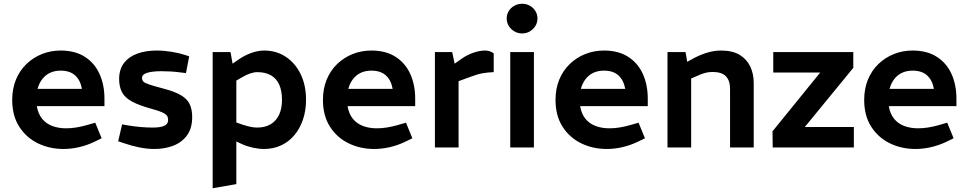

<svg xmlns="http://www.w3.org/2000/svg" viewBox="-20 -785 5146 1022"><path d="M318 8Q244 8 182 -22Q120 -52 82.5 -110.5Q45 -169 45 -253Q45 -313 65 -361.5Q85 -410 121 -444.5Q157 -479 203.5 -497.5Q250 -516 303 -516Q379 -516 431 -483Q483 -450 509.5 -392Q536 -334 536 -260V-220H176Q183 -179 204 -153Q225 -127 258 -114.5Q291 -102 332 -102Q358 -102 386 -106.5Q414 -111 442 -119L487 -132L521 -49L482 -30Q442 -11 400 -1.5Q358 8 318 8ZM180 -312H416Q408 -358 380 -383.5Q352 -409 303 -409Q271 -409 246.5 -397.5Q222 -386 205 -364Q188 -342 180 -312Z M803 8Q764 8 723.5 0Q683 -8 642 -22L609 -33L630 -123L658 -118Q693 -112 727 -109Q761 -106 793 -106Q834 -106 854.5 -115.5Q875 -125 875 -146Q875 -159 869.5 -168Q864 -177 845.5 -186Q827 -195 786 -206Q720 -224 682.5 -244.5Q645 -265 629.5 -294Q614 -323 614 -366Q615 -418 641 -451Q667 -484 712 -500Q757 -516 814 -516Q852 -516 892 -509.5Q932 -503 967 -492L987 -485L970 -396L953 -398Q917 -403 889.5 -404.5Q862 -406 840 -406Q791 -406 763.5 -397.5Q736 -389 736 -371Q736 -358 743.5 -350.5Q751 -343 775 -335Q799 -327 848 -314Q910 -298 943.5 -278Q977 -258 990 -230Q1003 -202 1003 -162Q1003 -102 975.5 -64.5Q948 -27 902.5 -9.5Q857 8 803 8Z M1112 217V-508H1207L1218 -446L1248 -467Q1283 -491 1318.5 -503.5Q1354 -516 1386 -516Q1451 -516 1501.5 -482.5Q1552 -449 1580.5 -390Q1609 -331 1609 -254Q1609 -196 1592.5 -148Q1576 -100 1546.5 -65Q1517 -30 1476 -11Q1435 8 1385 8Q1357 8 1325.5 1Q1294 -6 1268 -18L1238 -32V195ZM1349 -106Q1391 -106 1420.5 -123.5Q1450 -141 1465.5 -174Q1481 -207 1481 -253Q1481 -302 1466 -335Q1451 -368 1421.5 -384.5Q1392 -401 1350 -401Q1332 -401 1311.5 -394Q1291 -387 1267 -373L1238 -356V-133L1272 -121Q1294 -114 1313 -110Q1332 -106 1349 -106Z M1972 8Q1898 8 1836 -22Q1774 -52 1736.5 -110.5Q1699 -169 1699 -253Q1699 -313 1719 -361.5Q1739 -410 1775 -444.5Q1811 -479 1857.5 -497.5Q1904 -516 1957 -516Q2033 -516 2085 -483Q2137 -450 2163.5 -392Q2190 -334 2190 -260V-220H1830Q1837 -179 1858 -153Q1879 -127 1912 -114.5Q1945 -102 1986 -102Q2012 -102 2040 -106.5Q2068 -111 2096 -119L2141 -132L2175 -49L2136 -30Q2096 -11 2054 -1.5Q2012 8 1972 8ZM1834 -312H2070Q2062 -358 2034 -383.5Q2006 -409 1957 -409Q1925 -409 1900.5 -397.5Q1876 -386 1859 -364Q1842 -342 1834 -312Z M2295 0V-508H2387L2400 -446L2438 -473Q2467 -493 2500 -504.5Q2533 -516 2563 -516Q2574 -516 2585.5 -512.5Q2597 -509 2608 -501V-401Q2577 -400 2548.5 -395Q2520 -390 2484 -376L2421 -353V0Z M2696 0V-508H2822V0ZM2759 -607Q2737 -607 2718 -618Q2699 -629 2688 -647Q2677 -665 2677 -687Q2677 -708 2688 -726Q2699 -744 2718 -754.5Q2737 -765 2759 -765Q2782 -765 2800.5 -754.5Q2819 -744 2830 -726Q2841 -708 2841 -687Q2841 -665 2830 -647Q2819 -629 2800.5 -618Q2782 -607 2759 -607Z M3210 8Q3136 8 3074 -22Q3012 -52 2974.5 -110.5Q2937 -169 2937 -253Q2937 -313 2957 -361.5Q2977 -410 3013 -444.5Q3049 -479 3095.5 -497.5Q3142 -516 3195 -516Q3271 -516 3323 -483Q3375 -450 3401.5 -392Q3428 -334 3428 -260V-220H3068Q3075 -179 3096 -153Q3117 -127 3150 -114.5Q3183 -102 3224 -102Q3250 -102 3278 -106.5Q3306 -111 3334 -119L3379 -132L3413 -49L3374 -30Q3334 -11 3292 -1.5Q3250 8 3210 8ZM3072 -312H3308Q3300 -358 3272 -383.5Q3244 -409 3195 -409Q3163 -409 3138.5 -397.5Q3114 -386 3097 -364Q3080 -342 3072 -312Z M3533 0V-508H3629L3638 -456L3671 -474Q3708 -494 3745 -505Q3782 -516 3818 -516Q3879 -516 3917 -493Q3955 -470 3973.5 -431Q3992 -392 3992 -343V0H3866V-312Q3866 -356 3844 -379Q3822 -402 3772 -402Q3751 -402 3731.5 -396.5Q3712 -391 3691 -381L3659 -367V0Z M4093 0 4092 -86 4346 -399H4096V-508H4522V-424L4264 -109H4525V0Z M4853 8Q4779 8 4717 -22Q4655 -52 4617.5 -110.5Q4580 -169 4580 -253Q4580 -313 4600 -361.5Q4620 -410 4656 -444.5Q4692 -479 4738.5 -497.5Q4785 -516 4838 -516Q4914 -516 4966 -483Q5018 -450 5044.5 -392Q5071 -334 5071 -260V-220H4711Q4718 -179 4739 -153Q4760 -127 4793 -114.5Q4826 -102 4867 -102Q4893 -102 4921 -106.5Q4949 -111 4977 -119L5022 -132L5056 -49L5017 -30Q4977 -11 4935 -1.5Q4893 8 4853 8ZM4715 -312H4951Q4943 -358 4915 -383.5Q4887 -409 4838 -409Q4806 -409 4781.5 -397.5Q4757 -386 4740 -364Q4723 -342 4715 -312Z"/></svg>

Font: REM Medium
Style: Regular
Weight: 500
Designer: Octavio Pardo
Foundry: Ashler Design
Version: Version 1.005;gftools[0.9.28]